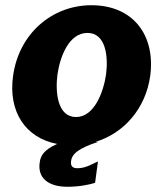

<svg xmlns="http://www.w3.org/2000/svg" viewBox="-20 -546 624 735"><path d="M330 -526C179 -526 52 -417 30 -255C11 -119 77 -18 199 5C148 27 135 51 132 76C123 136 166 169 238 169C283 169 321 161 344 154L355 72C332 82 309 98 276 98C257 98 250 89 252 72C254 44 281 21 356 -3H346C457 -37 538 -133 555 -255C576 -412 489 -526 330 -526ZM386 -261C376 -193 341 -98 271 -98C200 -98 191 -193 200 -261C210 -330 244 -420 315 -420C385 -420 395 -330 386 -261Z"/></svg>

Font: United Sans ExtraBold
Style: Italic
Weight: 800
Italic angle: -8°
Designer: Pablo Impallari, Rodrigo Fuenzalida (Modified by Dan O. Williams)
Version: Version 1.000;PS 001.000;hotconv 1.0.88;makeotf.lib2.5.64775